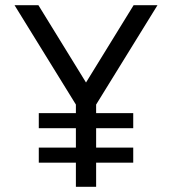

<svg xmlns="http://www.w3.org/2000/svg" viewBox="-20 -720 663 740"><path d="M272.5 0V-93H129.5V-151H272.5V-226H129.5V-284H272.5V-317L36 -700H128L311.5 -402L495 -700H587L350.5 -317V-284H493.5V-226H350.5V-151H493.5V-93H350.5V0Z"/></svg>

Font: Urbanist
Style: Regular
Weight: 400
Designer: Corey Hu
Foundry: Corey Hu
Version: Version 1.330; ttfautohint (v1.8.4.7-5d5b)